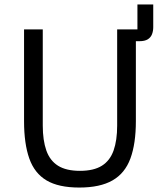

<svg xmlns="http://www.w3.org/2000/svg" viewBox="-20 -830 718 862"><path d="M88 -698H172V-266Q172 -200 188 -154.5Q204 -109 240.5 -86Q277 -63 339 -63Q401 -63 437.5 -86Q474 -109 490 -154.5Q506 -200 506 -266V-698H597V-810H668V-708Q668 -691 662.5 -676.5Q657 -662 643.5 -653.5Q630 -645 605 -645H560L590 -675V-286Q590 -185 565.5 -118.5Q541 -52 485 -20Q429 12 336 12Q243 12 189 -20Q135 -52 111.5 -118.5Q88 -185 88 -286Z"/></svg>

Font: IBM Plex Sans
Style: Regular
Weight: 400
Designer: Mike Abbink, Paul van der Laan, Pieter van Rosmalen
Foundry: Bold Monday
Version: Version 3.201